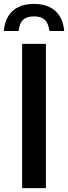

<svg xmlns="http://www.w3.org/2000/svg" viewBox="-52 -965 350 985"><path d="M61.5 0V-740H183.5V0ZM-32.5 -806Q-28.5 -851.5 -9.2 -882.5Q10 -913.5 43.2 -929.2Q76.5 -945 122 -945Q168 -945 201.2 -929.2Q234.5 -913.5 254 -882.5Q273.5 -851.5 277.5 -806H201.5Q196.5 -846.5 177.5 -863.8Q158.5 -881 122 -881Q86 -881 67 -863.8Q48 -846.5 43.5 -806Z"/></svg>

Font: Encode Sans SC Condensed SemiBold
Style: Regular
Weight: 600
Width: 3
Designer: Multiple Designers
Foundry: Impallari Type
Version: Version 3.002